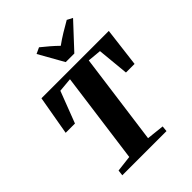

<svg xmlns="http://www.w3.org/2000/svg" viewBox="-272 -1136 1278 1278"><g transform="rotate(-45 367.0 -497.0)"><path d="M117.5 0 122.5 -40 236.5 -53.5 323.5 -698.5 224 -689.5 138.5 -466.5H51L99.5 -743H733.5L699.5 -466.5H618.5L597 -689.5L500.5 -698.5L413.5 -53.5L537.5 -40L533.5 0ZM384 -799 285 -974.5 328 -994.5Q357 -971.5 385 -947.2Q413 -923 437.5 -899Q473 -925 511.8 -948.5Q550.5 -972 587.5 -993L626.5 -972.5L465 -799Z"/></g></svg>

Font: Merriweather 72pt Black
Style: Italic
Weight: 900
Italic angle: -7.8°
Version: Version 2.101